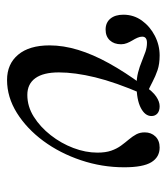

<svg xmlns="http://www.w3.org/2000/svg" viewBox="16 -482 477 550"><g transform="rotate(90 255.0 -207.5)"><path d="M209.7 11.3Q163.7 11.3 137.1 -20.6Q110.5 -52.4 110.5 -110.5Q110.5 -150 123.4 -192.3Q136.3 -234.7 161.7 -280.6Q187.1 -326.6 223.4 -375.8H249.2Q216.1 -299.2 202 -241.1Q187.9 -183.1 187.9 -137.1Q187.9 -92.7 204.4 -69.8Q221 -46.8 252.4 -46.8Q285.5 -46.8 314.9 -65.3Q344.4 -83.9 367.7 -113.7Q391.1 -143.5 404.4 -178.6Q417.7 -213.7 417.7 -247.6Q417.7 -271 412.1 -287.1Q406.5 -303.2 397.6 -315.3Q388.7 -327.4 379.8 -337.9Q371 -348.4 365.3 -358.9Q359.7 -369.4 359.7 -383.1Q359.7 -401.6 371.4 -413.7Q383.1 -425.8 403.2 -425.8Q430.6 -425.8 445.2 -402Q459.7 -378.2 459.7 -324.2Q459.7 -260.5 439.5 -200.4Q419.4 -140.3 384.3 -92.7Q349.2 -45.2 304 -16.9Q258.9 11.3 209.7 11.3ZM65.3 -271Q45.2 -271 33.9 -284.7Q22.6 -298.4 22.6 -321.8Q22.6 -351.6 39.5 -375Q56.5 -398.4 83.1 -412.1Q109.7 -425.8 139.5 -425.8Q163.7 -425.8 181.5 -419.8Q199.2 -413.7 214.5 -405.6Q229.8 -397.6 244.4 -391.1L225.8 -381.5Q242.7 -406.5 257.3 -416.1Q271.8 -425.8 284.7 -425.8Q298.4 -425.8 305.6 -419.4Q312.9 -412.9 312.9 -402.4Q312.9 -383.9 289.5 -371.8Q266.1 -359.7 224.2 -359.7Q204.8 -359.7 187.9 -364.1Q171 -368.5 156.5 -374.6Q141.9 -380.6 129 -385.1Q116.1 -389.5 103.2 -389.5Q85.5 -389.5 85.5 -375.8Q85.5 -369.4 88.7 -362.1Q91.9 -354.8 96.4 -347.6Q100.8 -340.3 104 -332.3Q107.3 -324.2 107.3 -315.3Q107.3 -295.2 96 -283.1Q84.7 -271 65.3 -271Z"/></g></svg>

Font: Playfair 5pt SemiExpanded Light Light
Style: Italic
Weight: 300
Italic angle: -15.6°
Version: Version 2.203